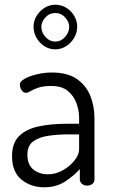

<svg xmlns="http://www.w3.org/2000/svg" viewBox="-20 -786 478 813"><path d="M167 7Q111 7 71 -25.5Q31 -58 31 -125Q31 -180 60.5 -209.5Q90 -239 142.5 -250.5Q195 -262 264 -262H315V-286Q315 -318 303.5 -349.5Q292 -381 266.5 -401.5Q241 -422 197 -422Q164 -422 143 -415Q122 -408 110 -400.5Q98 -393 90 -393Q78 -393 71 -405Q64 -417 64 -428Q64 -441 84.5 -452.5Q105 -464 136.5 -471.5Q168 -479 199 -479Q266 -479 305.5 -451.5Q345 -424 362.5 -380Q380 -336 380 -286V-26Q380 -15 371.5 -7.5Q363 0 348 0Q336 0 327 -7.5Q318 -15 318 -26V-70Q292 -41 255 -17Q218 7 167 7ZM183 -48Q216 -48 246 -65Q276 -82 295.5 -106.5Q315 -131 315 -153V-217H273Q228 -217 187.5 -211.5Q147 -206 121.5 -188Q96 -170 96 -131Q96 -88 121.5 -68Q147 -48 183 -48ZM214 -577Q189 -577 168 -590.5Q147 -604 134.5 -626Q122 -648 122 -673Q122 -697 134.5 -718Q147 -739 168 -752.5Q189 -766 214 -766Q239 -766 260 -753.5Q281 -741 294 -719Q307 -697 307 -673Q307 -648 294 -626Q281 -604 260 -590.5Q239 -577 214 -577ZM215 -610Q238 -610 255.5 -629.5Q273 -649 273 -673Q273 -694 255.5 -712.5Q238 -731 215 -731Q189 -731 172 -712Q155 -693 155 -673Q155 -649 172.5 -629.5Q190 -610 215 -610Z"/></svg>

Font: Dosis
Style: Regular
Weight: 400
Designer: EdgarTolentino, PabloImpallari, IginoMarini
Foundry: EdgarTolentino, PabloImpallari, IginoMarini
Version: Version 3.001; ttfautohint (v1.8.2)